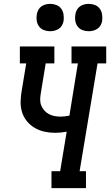

<svg xmlns="http://www.w3.org/2000/svg" viewBox="-20 -976 571 996"><path d="M247 0V-88H292L326 -293Q311 -290 296 -288.5Q281 -287 266 -287Q238 -287 210.5 -293Q183 -299 159.5 -313Q136 -327 119 -348Q102 -369 94 -395.5Q86 -422 87 -451Q88 -480 93 -508L116 -647H83V-735H262V-647H217L192 -494Q189 -478 188.5 -461Q188 -444 193.5 -430Q199 -416 209 -404Q219 -392 233 -384.5Q247 -377 262.5 -374Q278 -371 295 -371Q306 -371 317 -372.5Q328 -374 340 -376L384 -647H351V-735H531V-647H486L393 -88H426V0ZM440 -814Q423 -814 407.5 -820Q392 -826 382.5 -839Q373 -852 370.5 -868.5Q368 -885 371 -902Q373 -914 379 -925Q385 -936 395 -943Q405 -950 417 -953Q429 -956 440 -956Q457 -956 472.5 -950Q488 -944 497.5 -931Q507 -918 509.5 -901.5Q512 -885 510 -868Q508 -856 502 -845Q496 -834 485.5 -827Q475 -820 463.5 -817Q452 -814 440 -814ZM240 -814Q223 -814 207.5 -820Q192 -826 182.5 -839Q173 -852 170.5 -868.5Q168 -885 171 -902Q173 -914 179 -925Q185 -936 195 -943Q205 -950 217 -953Q229 -956 240 -956Q257 -956 272.5 -950Q288 -944 297.5 -931Q307 -918 309.5 -901.5Q312 -885 310 -868Q308 -856 302 -845Q296 -834 285.5 -827Q275 -820 263.5 -817Q252 -814 240 -814Z"/></svg>

Font: Iosevka Curly Slab SmBdObl
Style: Regular
Weight: 600
Italic angle: -9°
Monospace: yes
Designer: Belleve Invis
Foundry: Belleve Invis
Version: Version 11.0.0; ttfautohint (v1.8.3)